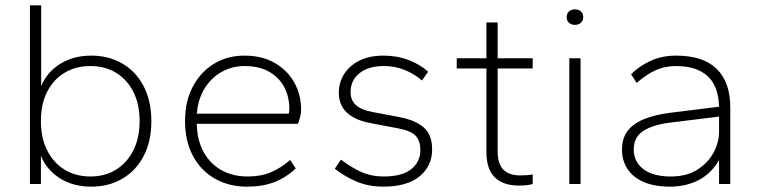

<svg xmlns="http://www.w3.org/2000/svg" viewBox="-20 -688 2843 718"><path d="M321 10Q254 10 204.5 -21Q155 -52 133 -105V0H92V-668H134V-366Q156 -419 205.5 -449.5Q255 -480 321 -480Q387 -480 438 -450Q489 -420 517.5 -365Q546 -310 546 -235Q546 -160 517.5 -105Q489 -50 438 -20Q387 10 321 10ZM318 -28Q372 -28 413 -53Q454 -78 478 -124.5Q502 -171 502 -235Q502 -300 478 -346Q454 -392 413 -416.5Q372 -441 318 -441Q264 -441 222.5 -416.5Q181 -392 157 -346Q133 -300 133 -235Q133 -171 157 -124.5Q181 -78 222.5 -53Q264 -28 318 -28Z M904 10Q836 10 783.5 -20Q731 -50 701.5 -105Q672 -160 672 -235Q672 -310 701.5 -365Q731 -420 781 -450Q831 -480 894 -480Q961 -480 1008.5 -452Q1056 -424 1081 -378.5Q1106 -333 1106 -278Q1106 -264 1102 -249Q1098 -234 1094 -225H716Q717 -164 741.5 -119.5Q766 -75 808.5 -51.5Q851 -28 906 -28Q956 -28 993.5 -44Q1031 -60 1065 -90L1086 -58Q1050 -24 1006 -7Q962 10 904 10ZM716 -263H1059Q1061 -266 1061.5 -271Q1062 -276 1062 -280Q1062 -327 1042.5 -363Q1023 -399 986 -420Q949 -441 894 -441Q849 -441 810.5 -420Q772 -399 746.5 -359.5Q721 -320 716 -263Z M1413 10Q1361 10 1317 -7.5Q1273 -25 1232 -57L1255 -91Q1296 -60 1333 -44Q1370 -28 1414 -28Q1484 -28 1518 -55.5Q1552 -83 1552 -127Q1552 -162 1533.5 -181Q1515 -200 1464 -209L1364 -228Q1306 -239 1276.5 -267.5Q1247 -296 1247 -341Q1247 -379 1266.5 -410.5Q1286 -442 1323.5 -461Q1361 -480 1414 -480Q1465 -480 1508 -463.5Q1551 -447 1581 -420L1558 -387Q1529 -412 1493 -426.5Q1457 -441 1415 -441Q1358 -441 1324.5 -414.5Q1291 -388 1291 -343Q1291 -314 1310.5 -295.5Q1330 -277 1374 -269L1474 -250Q1532 -239 1564 -212Q1596 -185 1596 -129Q1596 -67 1549 -28.5Q1502 10 1413 10Z M1921 6Q1862 6 1830.5 -24.5Q1799 -55 1799 -120V-432H1688V-470H1799V-604H1841V-470H1972V-432H1841V-122Q1841 -75 1862.5 -53.5Q1884 -32 1925 -32Q1937 -32 1950.5 -33Q1964 -34 1972 -36V0Q1964 3 1949.5 4.5Q1935 6 1921 6Z M2109 0V-470H2151V0ZM2130 -595Q2116 -595 2107.5 -603Q2099 -611 2099 -624Q2099 -637 2107.5 -645Q2116 -653 2130 -653Q2144 -653 2152.5 -645Q2161 -637 2161 -624Q2161 -611 2152.5 -603Q2144 -595 2130 -595Z M2485 10Q2428 10 2388 -7Q2348 -24 2327 -55.5Q2306 -87 2306 -128Q2306 -171 2327 -198.5Q2348 -226 2388.5 -242.5Q2429 -259 2485 -266L2669 -289Q2667 -366 2626 -403.5Q2585 -441 2508 -441Q2467 -441 2433 -426Q2399 -411 2361 -378L2340 -410Q2370 -441 2413 -460.5Q2456 -480 2508 -480Q2610 -480 2660.5 -430Q2711 -380 2711 -286V0H2669V-90Q2641 -40 2593.5 -15Q2546 10 2485 10ZM2489 -28Q2547 -28 2587 -53Q2627 -78 2648 -116.5Q2669 -155 2669 -195V-252L2490 -230Q2423 -222 2386.5 -199Q2350 -176 2350 -129Q2350 -83 2386 -55.5Q2422 -28 2489 -28Z"/></svg>

Font: Gantari ExtraLight
Style: Regular
Weight: 250
Designer: Anugrah Pasau
Foundry: Lafontype
Version: Version 1.000